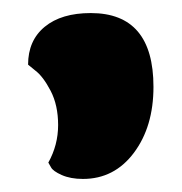

<svg xmlns="http://www.w3.org/2000/svg" viewBox="-20 -174 278 294"><path d="M215 -41Q215 20 185 60Q155 100 107 100Q88 100 74.5 94Q61 88 58 82L54 75Q69 48 69 17.5Q69 -13 57.5 -35Q46 -57 34 -66L23 -75Q23 -112 48.5 -133Q74 -154 119 -154Q215 -154 215 -41Z"/></svg>

Font: Chela One
Style: Regular
Weight: 400
Designer: Miguel Hernandez
Foundry: LatinoType
Version: Version 1.001